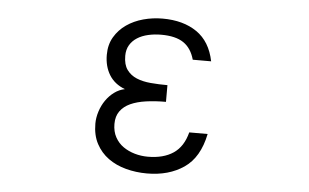

<svg xmlns="http://www.w3.org/2000/svg" viewBox="-44 -558 1087 676"><g transform="rotate(5 500.0 -220.0)"><path d="M698 -103Q681 -19 627.5 17.5Q574 54 497 54Q458 54 422.5 44.5Q387 35 360 15.5Q333 -4 317 -34Q301 -64 301 -105Q301 -126 308 -148Q315 -170 327.5 -188Q340 -206 357 -218.5Q374 -231 394 -235Q357 -249 338.5 -279Q320 -309 320 -350Q320 -386 336 -413Q352 -440 378 -458Q404 -476 437 -485Q470 -494 505 -494Q578 -494 626 -461Q674 -428 688 -359H623Q612 -399 584 -418Q556 -437 505 -437Q481 -437 459 -432Q437 -427 420.5 -416.5Q404 -406 394.5 -390Q385 -374 385 -352Q385 -321 398 -303Q411 -285 432.5 -276Q454 -267 482.5 -264.5Q511 -262 542 -262V-203Q504 -203 472 -198.5Q440 -194 417 -183.5Q394 -173 381 -155Q368 -137 368 -110Q368 -83 379 -63Q390 -43 408 -30.5Q426 -18 448.5 -11.5Q471 -5 495 -5Q550 -5 585 -28.5Q620 -52 633 -103Z"/></g></svg>

Font: NanumGothicCoding
Style: Regular
Weight: 400
Monospace: yes
Designer: Kwon Bruce; Nicolas Noh; Sung-woo Choi; Go-un Cha; Soo-hyun Park;
Foundry: NHN Corporation
Version: Version 2.000;PS 1;hotconv 1.0.49;makeotf.lib2.0.14853